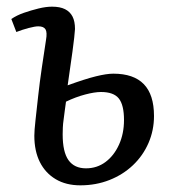

<svg xmlns="http://www.w3.org/2000/svg" viewBox="-20 -542 512 576"><path d="M183 -286Q235 -305 267.5 -313Q300 -321 320 -321Q381 -321 411.5 -289.5Q442 -258 442 -194Q442 -151 425.5 -113Q409 -75 379 -46.5Q349 -18 308.5 -2Q268 14 221 14Q178 14 147 -4.5Q116 -23 99.5 -56Q83 -89 83 -135Q83 -150 86.5 -181.5Q90 -213 94.5 -254Q99 -295 105.5 -339Q112 -383 118 -422Q122 -445 116.5 -454Q111 -463 95 -463Q85 -463 66 -458Q47 -453 29 -446L14 -485Q30 -496 51.5 -503.5Q73 -511 95.5 -516.5Q118 -522 136 -522Q160 -522 175 -514.5Q190 -507 197.5 -492.5Q205 -478 205 -455Q204 -436 197.5 -388Q191 -340 183 -286ZM178 -237Q176 -225 174.5 -211.5Q173 -198 171 -184.5Q169 -171 168.5 -159.5Q168 -148 168 -139Q168 -86 185.5 -61.5Q203 -37 238 -37Q271 -37 296.5 -56Q322 -75 337 -108Q352 -141 352 -182Q352 -227 336.5 -246.5Q321 -266 283 -266Q264 -266 235.5 -258.5Q207 -251 178 -237Z"/></svg>

Font: Literata 18pt
Style: Italic
Weight: 400
Italic angle: -2°
Designer: Latin by Veronika Burian and Jose Scaglione. Greek by Irene Vlachou. Cyrillic by Vera Evstafieva
Foundry: TypeTogether
Version: Version 3.103;gftools[0.9.29]